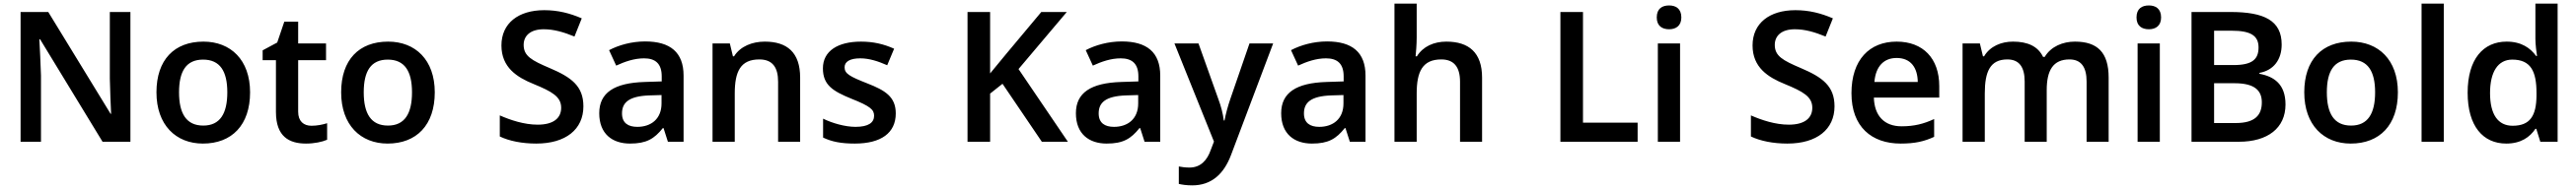

<svg xmlns="http://www.w3.org/2000/svg" viewBox="-20 -780 14143 1040"><path d="M696 0V-714H583V-347C584 -281 588 -204 590 -154H587L245 -714H93V0H205V-364C203 -435 199 -505 196 -564H200L543 0Z M1353 -272C1353 -451 1246 -551 1097 -551C937 -551 839 -451 839 -272C839 -92 946 10 1094 10C1253 10 1353 -92 1353 -272ZM963 -272C963 -388 1002 -452 1095 -452C1188 -452 1228 -388 1228 -272C1228 -155 1188 -89 1096 -89C1003 -89 963 -155 963 -272Z M1690 -88C1647 -88 1617 -113 1617 -165V-449H1770V-541H1617V-661H1541L1502 -546L1422 -503V-449H1495V-164C1495 -28 1568 10 1660 10C1705 10 1749 1 1776 -11V-102C1751 -94 1720 -88 1690 -88Z M2367 -272C2367 -451 2260 -551 2111 -551C1951 -551 1853 -451 1853 -272C1853 -92 1960 10 2108 10C2267 10 2367 -92 2367 -272ZM1977 -272C1977 -388 2016 -452 2109 -452C2202 -452 2242 -388 2242 -272C2242 -155 2202 -89 2110 -89C2017 -89 1977 -155 1977 -272Z M3183 -195C3183 -307 3116 -355 2999 -405C2898 -448 2855 -472 2855 -533C2855 -584 2893 -619 2965 -619C3022 -619 3075 -603 3134 -579L3174 -679C3109 -707 3044 -724 2968 -724C2826 -724 2733 -652 2733 -530C2733 -409 2818 -355 2909 -318C3011 -276 3061 -248 3061 -187C3061 -131 3020 -94 2932 -94C2858 -94 2783 -119 2724 -145V-29C2776 -4 2847 10 2924 10C3086 10 3183 -68 3183 -195Z M3522 -552C3448 -552 3377 -532 3324 -504L3363 -419C3411 -441 3462 -459 3516 -459C3577 -459 3613 -431 3613 -360V-332L3520 -329C3351 -324 3270 -269 3270 -157C3270 -43 3342 10 3439 10C3529 10 3572 -16 3619 -75H3623L3647 0H3733V-364C3733 -492 3660 -552 3522 -552ZM3545 -255 3612 -257V-211C3612 -125 3554 -82 3479 -82C3429 -82 3395 -103 3395 -156C3395 -215 3432 -251 3545 -255Z M4179 -551C4111 -551 4045 -526 4010 -470H4004L3987 -541H3892V0H4014V-266C4014 -387 4046 -453 4149 -453C4220 -453 4252 -411 4252 -330V0H4373V-353C4373 -492 4301 -551 4179 -551Z M4898 -156C4898 -248 4839 -283 4742 -321C4643 -360 4617 -375 4617 -410C4617 -441 4647 -459 4703 -459C4753 -459 4801 -443 4851 -421L4889 -512C4831 -538 4774 -551 4707 -551C4581 -551 4498 -500 4498 -404C4498 -313 4551 -279 4654 -237C4760 -195 4779 -176 4779 -143C4779 -106 4749 -82 4677 -82C4620 -82 4550 -102 4499 -127V-23C4547 0 4598 10 4673 10C4817 10 4898 -48 4898 -156Z M5843 0 5572 -400 5837 -714H5697L5504 -483C5475 -447 5445 -411 5416 -376V-714H5292V0H5416V-265L5484 -319L5700 0Z M6139 -552C6065 -552 5994 -532 5941 -504L5980 -419C6028 -441 6079 -459 6133 -459C6194 -459 6230 -431 6230 -360V-332L6137 -329C5968 -324 5887 -269 5887 -157C5887 -43 5959 10 6056 10C6146 10 6189 -16 6236 -75H6240L6264 0H6350V-364C6350 -492 6277 -552 6139 -552ZM6162 -255 6229 -257V-211C6229 -125 6171 -82 6096 -82C6046 -82 6012 -103 6012 -156C6012 -215 6049 -251 6162 -255Z M6428 -541 6645 -1 6627 46C6608 101 6572 142 6511 142C6488 142 6466 139 6452 136V232C6469 236 6493 240 6526 240C6630 240 6699 179 6739 72L6970 -541H6840L6735 -236C6721 -195 6709 -151 6703 -117H6699C6694 -156 6684 -195 6669 -235L6560 -541Z M7266 -552C7192 -552 7121 -532 7068 -504L7107 -419C7155 -441 7206 -459 7260 -459C7321 -459 7357 -431 7357 -360V-332L7264 -329C7095 -324 7014 -269 7014 -157C7014 -43 7086 10 7183 10C7273 10 7316 -16 7363 -75H7367L7391 0H7477V-364C7477 -492 7404 -552 7266 -552ZM7289 -255 7356 -257V-211C7356 -125 7298 -82 7223 -82C7173 -82 7139 -103 7139 -156C7139 -215 7176 -251 7289 -255Z M7758 -574V-760H7636V0H7758V-266C7758 -386 7790 -453 7893 -453C7963 -453 7996 -411 7996 -330V0H8117V-353C8117 -491 8044 -551 7921 -551C7853 -551 7793 -525 7759 -470H7752C7754 -490 7758 -533 7758 -574Z M8547 0H8971V-105H8671V-714H8547Z M9144 -750C9106 -750 9076 -733 9076 -684C9076 -637 9106 -619 9144 -619C9180 -619 9211 -637 9211 -684C9211 -733 9180 -750 9144 -750ZM9204 -541H9082V0H9204Z M10052 -195C10052 -307 9985 -355 9868 -405C9767 -448 9724 -472 9724 -533C9724 -584 9762 -619 9834 -619C9891 -619 9944 -603 10003 -579L10043 -679C9978 -707 9913 -724 9837 -724C9695 -724 9602 -652 9602 -530C9602 -409 9687 -355 9778 -318C9880 -276 9930 -248 9930 -187C9930 -131 9889 -94 9801 -94C9727 -94 9652 -119 9593 -145V-29C9645 -4 9716 10 9793 10C9955 10 10052 -68 10052 -195Z M10393 -551C10244 -551 10145 -451 10145 -267C10145 -82 10256 10 10415 10C10494 10 10545 -2 10599 -27V-125C10541 -98 10489 -85 10420 -85C10326 -85 10271 -142 10268 -243H10627V-306C10627 -459 10538 -551 10393 -551ZM10393 -461C10472 -461 10508 -406 10509 -329H10271C10278 -415 10323 -461 10393 -461Z M11372 -551C11306 -551 11241 -525 11206 -467H11197C11169 -525 11113 -551 11032 -551C10968 -551 10906 -526 10873 -470H10867L10850 -541H10755V0H10877V-266C10877 -387 10907 -453 11001 -453C11066 -453 11096 -411 11096 -331V0H11217V-284C11217 -393 11252 -453 11342 -453C11406 -453 11436 -411 11436 -331V0H11557V-353C11557 -492 11495 -551 11372 -551Z M11778 -750C11740 -750 11710 -733 11710 -684C11710 -637 11740 -619 11778 -619C11814 -619 11845 -637 11845 -684C11845 -733 11814 -750 11778 -750ZM11838 -541H11716V0H11838Z M12226 -714H12012V0H12272C12430 0 12528 -75 12528 -205C12528 -317 12465 -359 12385 -374V-379C12463 -393 12507 -452 12507 -535C12507 -667 12411 -714 12226 -714ZM12243 -422H12136V-611H12233C12335 -611 12380 -585 12380 -519C12380 -455 12347 -422 12243 -422ZM12136 -322H12249C12361 -322 12398 -280 12398 -217C12398 -148 12362 -103 12255 -103H12136Z M13145 -272C13145 -451 13038 -551 12889 -551C12729 -551 12631 -451 12631 -272C12631 -92 12738 10 12886 10C13045 10 13145 -92 13145 -272ZM12755 -272C12755 -388 12794 -452 12887 -452C12980 -452 13020 -388 13020 -272C13020 -155 12980 -89 12888 -89C12795 -89 12755 -155 12755 -272Z M13397 0V-760H13275V0Z M13740 10C13821 10 13870 -26 13900 -71H13905L13927 0H14022V-760H13900V-567C13900 -535 13906 -491 13909 -472H13904C13872 -516 13823 -551 13742 -551C13614 -551 13528 -455 13528 -270C13528 -85 13613 10 13740 10ZM13775 -88C13694 -88 13651 -151 13651 -268C13651 -384 13694 -452 13773 -452C13875 -452 13906 -387 13906 -269V-253C13905 -143 13871 -88 13775 -88Z"/></svg>

Font: Noto Sans Kayah Li SemiBold
Style: Regular
Weight: 600
Designer: Monotype Design Team, Sérgio Martins
Foundry: Monotype Imaging Inc.
Version: Version 2.002